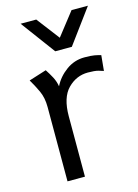

<svg xmlns="http://www.w3.org/2000/svg" viewBox="-114 -809 625 872"><g transform="rotate(-15 198.0 -373.0)"><path d="M92.5 0V-349.5Q92.5 -393 77.5 -425.5Q62.5 -458 45 -487L127.5 -513Q141 -492.5 152 -471.8Q163 -451 167 -427Q187 -467.5 225.8 -495.8Q264.5 -524 312 -524Q343 -524 359.2 -521Q375.5 -518 389 -514L382 -441.5Q375.5 -444 358.5 -448.8Q341.5 -453.5 309.5 -453.5Q255 -453.5 214.8 -412.8Q174.5 -372 174.5 -284V0ZM191.5 -585 72 -746.5H145.5L227.5 -639L311.5 -746.5H388.5L269.5 -585Z"/></g></svg>

Font: Mooli
Style: Regular
Weight: 400
Designer: Vernon Adams
Foundry: Vernon Adams
Version: Version 1.000; ttfautohint (v1.8.4.7-5d5b);gftools[0.9.33]